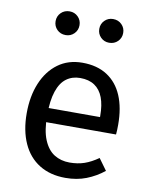

<svg xmlns="http://www.w3.org/2000/svg" viewBox="-87 -833 719 909"><g transform="rotate(10 272.5 -378.0)"><path d="M276 -539Q347 -539 395.5 -507.5Q444 -476 468.5 -418Q493 -360 493 -279Q493 -266 492.5 -253.5Q492 -241 491 -232H139V-300H402Q402 -302 402 -303.5Q402 -305 402 -306Q402 -358 388.5 -393.5Q375 -429 347.5 -447.5Q320 -466 278 -466Q240 -466 212 -445.5Q184 -425 169 -380.5Q154 -336 154 -265Q154 -192 172.5 -147.5Q191 -103 223 -83Q255 -63 297 -63Q336 -63 368 -74Q400 -85 434 -109L474 -54Q435 -23 390 -5.5Q345 12 290 12Q217 12 164.5 -20.5Q112 -53 84.5 -114Q57 -175 57 -258Q57 -340 83.5 -403.5Q110 -467 159 -503Q208 -539 276 -539ZM383 -768Q408 -768 424.5 -751.5Q441 -735 441 -711Q441 -687 424.5 -670.5Q408 -654 383 -654Q359 -654 342.5 -670.5Q326 -687 326 -711Q326 -735 342.5 -751.5Q359 -768 383 -768ZM174 -768Q198 -768 214.5 -751.5Q231 -735 231 -711Q231 -687 214.5 -670.5Q198 -654 174 -654Q149 -654 132.5 -670.5Q116 -687 116 -711Q116 -735 132.5 -751.5Q149 -768 174 -768Z"/></g></svg>

Font: Fira Sans Variable
Style: Regular
Weight: 400
Designer: Carrois Corporate & Edenspiekermann AG
Foundry: Carrois Corporate GbR & Edenspiekermann AG
Version: Version 4.202